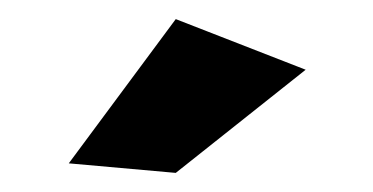

<svg xmlns="http://www.w3.org/2000/svg" viewBox="-20 -784 390 201"><path d="M164 -764 300 -711 164 -603 52 -613Z"/></svg>

Font: Alexandria SemiBold
Style: Regular
Weight: 600
Designer: Mohamed Gaber
Foundry: Kief Type Foundry
Version: Version 5.100